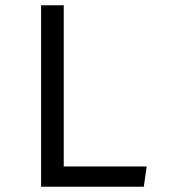

<svg xmlns="http://www.w3.org/2000/svg" viewBox="-20 -709 640 729"><path d="M136 0H526L537 -77H222V-689H136Z"/></svg>

Font: FiraMono Nerd Font
Style: Regular
Weight: 400
Designer: Carrois Corporate & Edenspiekermann AG
Foundry: Carrois Corporate GbR & Edenspiekermann AG
Version: Version 003.206;Nerd Fonts 3.3.0